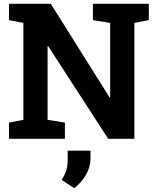

<svg xmlns="http://www.w3.org/2000/svg" viewBox="-20 -731 823 1011"><path d="M27.3 0V-85.4L103 -100.1V-610.4L27.3 -625V-710.9H103H247.6L557.1 -217.8L560.1 -218.3V-610.4L469.2 -625V-710.9H687.5H763.7V-625L687.5 -610.4V0H549.8L233.4 -488.3L230.5 -487.8V-100.1L321.8 -85.4V0ZM370.6 259.8 304.7 216.3Q320.3 192.4 328.4 168.2Q336.4 144 336.4 108.4V62.5H456.5V102.1Q456.5 148.4 432.4 189.9Q408.2 231.4 370.6 259.8Z"/></svg>

Font: Robotiche
Style: Bold
Weight: 700
Designer: Google
Version: Version 2.001